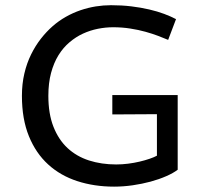

<svg xmlns="http://www.w3.org/2000/svg" viewBox="-20 -694 762 727"><path d="M405.3 -334H652.8V-51.3Q636.2 -38.6 609.4 -26.9Q582.5 -15.1 550.3 -6.3Q518.1 2.4 482.2 7.6Q446.3 12.7 412.1 12.7Q336.9 12.7 272.9 -8.1Q209 -28.8 162.4 -71.3Q115.7 -113.8 89.4 -178.5Q63 -243.2 63 -331.1Q63 -376.5 72.3 -415.8Q81.5 -455.1 97.7 -487.8Q113.8 -520.5 134.8 -547.4Q155.8 -574.2 179.2 -594.7Q202.6 -615.2 229.5 -630.4Q256.3 -645.5 284.9 -655.3Q313.5 -665 342.5 -669.7Q371.6 -674.3 400.4 -674.3Q441.4 -674.3 477.5 -669.9Q513.7 -665.5 544.9 -658.2Q576.2 -650.9 601.6 -641.4Q627 -631.8 646.5 -621.6L616.7 -543Q600.6 -549.8 578.9 -558.1Q557.1 -566.4 530.8 -573.7Q504.4 -581.1 473.4 -585.9Q442.4 -590.8 408.2 -590.8Q379.9 -590.8 350.6 -585Q321.3 -579.1 294.2 -566.7Q267.1 -554.2 243.2 -533.9Q219.2 -513.7 201.4 -484.9Q183.6 -456.1 173.3 -417.7Q163.1 -379.4 163.1 -331.1Q163.1 -263.2 182.4 -214.1Q201.7 -165 235.8 -133.3Q270 -101.6 317.1 -86.4Q364.3 -71.3 419.9 -71.3Q442.4 -71.3 465.1 -74.2Q487.8 -77.1 508.5 -82Q529.3 -86.9 546.4 -92.8Q563.5 -98.6 574.2 -104.5V-261.7L405.3 -260.7Z"/></svg>

Font: PT Astra Sans
Style: Regular
Weight: 400
Designer: A.Korolkova, I. Chaeva
Foundry: ParaType Ltd
Version: Version 1.001; ttfautohint (v1.6)